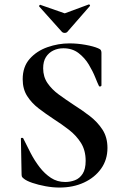

<svg xmlns="http://www.w3.org/2000/svg" viewBox="-20 -831 555 863"><path d="M174 -524Q174 -486 193.5 -457.5Q213 -429 244.5 -406Q276 -383 311 -360Q349 -336 383.5 -309.5Q418 -283 440.5 -248.5Q463 -214 463 -166Q463 -113 434.5 -73Q406 -33 357.5 -10.5Q309 12 247 12Q217 12 184.5 6Q152 0 125.5 -9Q99 -18 87 -28Q83 -31 80 -34.5Q77 -38 77 -47L74 -206Q73 -211 78.5 -211.5Q84 -212 85 -208Q100 -177 118 -142.5Q136 -108 158.5 -79Q181 -50 209 -31.5Q237 -13 273 -13Q296 -13 317 -21Q338 -29 351.5 -50Q365 -71 365 -108Q365 -155 344 -188.5Q323 -222 290 -247.5Q257 -273 221 -296Q186 -319 154 -343.5Q122 -368 102 -399.5Q82 -431 82 -475Q82 -531 113.5 -566.5Q145 -602 193.5 -619Q242 -636 292 -636Q328 -636 364 -629.5Q400 -623 421 -614Q431 -610 433.5 -605Q436 -600 436 -594V-447Q436 -444 431.5 -442.5Q427 -441 425 -444Q419 -456 408 -483.5Q397 -511 379 -541Q361 -571 333 -592.5Q305 -614 265 -614Q240 -614 219.5 -604Q199 -594 186.5 -574.5Q174 -555 174 -524ZM259 -687 156 -802Q155 -805 158 -808Q161 -811 162 -809L271 -771L379 -811Q381 -812 383.5 -809Q386 -806 384 -804L282 -687Q278 -683 271 -683Q264 -683 259 -687Z"/></svg>

Font: Cormorant Light
Style: Regular
Weight: 300
Designer: Christian Thalmann (Catharsis Fonts)
Foundry: Catharsis Fonts
Version: Version 4.000